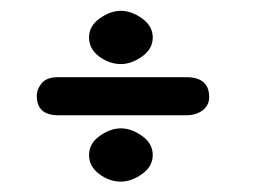

<svg xmlns="http://www.w3.org/2000/svg" viewBox="-20 -405 488 359"><path d="M328.1 -260.7Q371.1 -260.7 371.1 -223.6Q371.1 -208 358.9 -198.7Q346.7 -189.5 328.1 -189.5H88.9Q48.8 -189.5 48.8 -225.6Q48.8 -238.3 58.1 -249.5Q67.4 -260.7 88.9 -260.7ZM206.1 -65.4Q184.6 -65.4 165.5 -79.6Q146.5 -93.8 146.5 -115.2Q146.5 -136.7 166.5 -150.9Q186.5 -165 206.1 -165Q225.6 -165 245.6 -150.9Q265.6 -136.7 265.6 -115.2Q265.6 -93.8 245.6 -79.6Q225.6 -65.4 206.1 -65.4ZM206.1 -285.2Q184.6 -285.2 165.5 -299.3Q146.5 -313.5 146.5 -335Q146.5 -356.4 166.5 -370.6Q186.5 -384.8 206.1 -384.8Q225.6 -384.8 245.6 -370.6Q265.6 -356.4 265.6 -335Q265.6 -313.5 245.6 -299.3Q225.6 -285.2 206.1 -285.2Z"/></svg>

Font: Jura
Style: DemiBold
Weight: 600
Version: Version 2.4